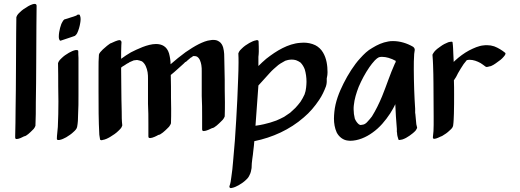

<svg xmlns="http://www.w3.org/2000/svg" viewBox="-20 -706 2669 986"><path d="M120 -671C106 -663 93 -654 82 -643L73 -634C69 -629 66 -624 64 -618C64 -591 63 -563 63 -536C63 -473 62 -411 62 -348C62 -279 61 -211 60 -142C60 -97 59 -52 58 -8V0C58 6 61 8 66 8C77 8 97 -2 104 -6C115 -6 136 -27 144 -35L153 -44C157 -49 160 -54 162 -60C164 -100 164 -140 164 -180C165 -247 166 -314 166 -382C166 -447 167 -512 167 -577C167 -610 168 -643 168 -676C168 -683 164 -686 158 -686C145 -686 124 -674 120 -671Z M383 -281V-217C383 -184 383 -150 381 -117C381 -96 380 -74 376 -54C374 -44 365 -35 358 -29C347 -18 333 -9 320 -1C309 5 297 11 284 13H280C276 13 272 12 272 7C272 -13 276 -34 277 -54C279 -98 280 -141 280 -185C280 -210 279 -236 279 -261C279 -301 279 -342 278 -382C280 -388 283 -393 287 -398L296 -407C307 -418 320 -427 334 -435C345 -441 357 -447 369 -449H373C378 -449 382 -448 382 -442C382 -431 382 -420 383 -409ZM381 -631C379 -630 378 -630 376 -630C375 -628 373 -627 372 -626C371 -625 370 -625 369 -625C361 -622 353 -619 345 -617C333 -613 322 -609 310 -606C308 -604 307 -602 305 -601C301 -595 298 -589 295 -583C290 -569 286 -555 284 -541C283 -534 282 -527 282 -520C282 -516 282 -511 283 -507L286 -500C287 -498 289 -497 291 -497C292 -497 293 -497 294 -498L342 -514C350 -517 358 -519 365 -522C369 -525 374 -531 376 -535C384 -552 389 -569 392 -588C393 -594 394 -601 394 -608C394 -615 393 -622 390 -628C389 -631 387 -631 385 -631Z M1132 -396C1132 -418 1132 -440 1126 -462C1123 -473 1116 -486 1106 -492C1096 -499 1087 -501 1076 -501C1071 -501 1067 -501 1063 -500C1041 -498 1021 -489 1002 -480C978 -468 955 -453 933 -438C907 -419 881 -398 856 -376C856 -394 853 -413 848 -432C837 -468 811 -480 781 -480C738 -480 684 -453 652 -437C635 -427 618 -416 602 -404C602 -428 602 -450 603 -472C603 -479 604 -485 604 -491C604 -492 600 -500 595 -500C582 -500 559 -488 552 -485C545 -485 514 -458 508 -452C499 -443 489 -433 488 -425C486 -401 486 -377 486 -353V-235C486 -162 486 -87 490 -14L493 5C493 6 493 8 494 11C496 13 498 14 502 14C503 14 505 14 506 13C521 11 534 4 546 -3C561 -12 576 -22 588 -34L598 -44C603 -49 606 -55 608 -62C605 -86 605 -111 605 -135C604 -175 603 -214 603 -254C603 -289 602 -323 602 -358C603 -362 616 -368 620 -371L632 -379C637 -381 642 -384 646 -387L667 -396L684 -398C692 -397 701 -394 709 -391C726 -379 734 -357 738 -335C740 -324 740 -312 740 -301V-173C742 -138 742 -104 742 -69V-6C742 1 745 3 751 3C763 3 785 -8 793 -13C805 -13 829 -36 838 -45L848 -55C852 -61 856 -66 858 -73C859 -97 859 -122 859 -146C858 -185 858 -224 858 -262C858 -282 857 -302 857 -321C880 -339 901 -360 923 -379L931 -387C937 -388 943 -397 948 -400L961 -411C965 -411 967 -415 969 -416L972 -418H979C984 -418 988 -417 992 -415C1006 -406 1011 -388 1014 -372C1016 -361 1016 -351 1016 -340V-213C1018 -179 1018 -143 1018 -107V-42C1018 -35 1021 -33 1027 -33C1039 -33 1061 -44 1069 -48C1081 -48 1105 -72 1114 -81L1124 -91C1128 -96 1132 -102 1134 -108C1135 -133 1135 -157 1135 -182C1134 -221 1134 -260 1134 -298Z M1639 -436C1630 -452 1615 -466 1599 -474C1580 -483 1560 -487 1539 -487C1533 -487 1528 -486 1522 -486C1490 -484 1459 -473 1431 -459C1401 -444 1374 -425 1347 -404C1333 -392 1320 -380 1307 -367V-414C1308 -423 1309 -432 1309 -441C1309 -458 1309 -474 1308 -491C1308 -492 1308 -495 1307 -497C1305 -499 1303 -500 1300 -500C1298 -500 1297 -500 1295 -499C1283 -497 1271 -491 1260 -485C1246 -477 1233 -468 1222 -457L1213 -448C1209 -443 1206 -438 1204 -432C1205 -416 1205 -400 1205 -384C1205 -357 1204 -330 1203 -303C1201 -232 1197 -161 1193 -90C1189 -19 1184 52 1177 123C1175 150 1172 177 1168 203C1166 219 1164 236 1158 251C1158 257 1161 260 1166 260C1167 260 1169 259 1171 259C1183 257 1195 251 1206 245C1220 237 1233 228 1244 217C1252 210 1258 202 1262 192C1268 182 1270 168 1272 157C1272 123 1279 95 1281 67C1283 51 1285 35 1286 19C1379 0 1468 -40 1540 -103C1571 -129 1597 -160 1619 -193C1634 -215 1645 -239 1654 -263C1656 -270 1658 -278 1658 -285V-303C1658 -307 1659 -307 1659 -308C1661 -317 1662 -326 1662 -335C1662 -369 1657 -406 1639 -436ZM1552 -256C1551 -244 1548 -232 1544 -221C1538 -208 1531 -195 1523 -183C1515 -172 1506 -162 1497 -152L1470 -127L1439 -106C1426 -99 1413 -93 1399 -87C1378 -79 1357 -73 1335 -68C1323 -65 1310 -63 1297 -61C1295 -61 1294 -61 1292 -60L1307 -267L1365 -331C1378 -346 1394 -359 1409 -372C1416 -377 1423 -382 1431 -386L1445 -394L1459 -398C1465 -399 1471 -400 1478 -400C1485 -400 1493 -399 1500 -397C1508 -394 1516 -390 1523 -385C1533 -375 1540 -363 1545 -350C1551 -330 1554 -308 1554 -286C1554 -276 1553 -266 1552 -256Z M2118 -68 2113 -121C2113 -123 2112 -124 2112 -126V-147C2110 -180 2108 -213 2107 -246C2106 -281 2105 -316 2105 -350C2105 -377 2105 -403 2107 -429L2110 -450C2110 -458 2105 -463 2101 -466C2070 -484 2034 -495 1999 -495C1991 -495 1982 -495 1974 -493C1944 -488 1918 -476 1892 -460C1868 -447 1849 -428 1830 -407C1813 -389 1798 -368 1784 -347C1769 -324 1756 -301 1744 -277C1721 -231 1702 -183 1697 -131C1696 -120 1695 -108 1695 -97C1695 -73 1699 -48 1709 -26C1720 -4 1742 14 1767 16C1771 16 1774 17 1778 17C1819 17 1860 -1 1893 -25C1930 -51 1959 -86 1984 -124C1993 -139 2003 -155 2010 -171C2012 -128 2014 -86 2018 -44V-28C2018 -27 2019 -26 2019 -25C2019 -14 2022 -1 2026 10C2026 12 2028 13 2031 13C2036 13 2045 10 2047 10C2059 6 2072 -1 2083 -9C2094 -17 2105 -25 2114 -35C2114 -36 2122 -45 2122 -51C2122 -52 2122 -54 2121 -55ZM1942 -211C1927 -175 1910 -140 1890 -108C1883 -99 1876 -90 1868 -82C1866 -79 1862 -76 1859 -73L1854 -70C1853 -69 1852 -68 1850 -68C1848 -67 1846 -66 1844 -66L1832 -64C1831 -64 1829 -65 1828 -65C1825 -66 1822 -68 1819 -71C1812 -78 1806 -87 1802 -97C1798 -113 1796 -129 1796 -145C1796 -152 1796 -158 1797 -165C1800 -197 1810 -229 1822 -260C1837 -295 1855 -329 1877 -361C1885 -373 1895 -385 1905 -396L1916 -406L1921 -409C1923 -410 1923 -411 1924 -411L1930 -413C1935 -414 1938 -414 1943 -414C1953 -414 1965 -412 1975 -409C1988 -405 2001 -400 2013 -393C2012 -391 2011 -388 2011 -385L2008 -380C1983 -325 1965 -267 1942 -211Z M2533 -386C2545 -394 2557 -403 2566 -414C2568 -416 2576 -425 2576 -431C2576 -433 2575 -434 2574 -435C2558 -448 2539 -460 2518 -468C2506 -472 2494 -474 2481 -474C2475 -474 2469 -474 2464 -473C2438 -471 2413 -459 2389 -447C2363 -433 2339 -415 2317 -395L2310 -388L2308 -429C2307 -449 2307 -469 2304 -489C2304 -491 2301 -492 2298 -492C2292 -492 2283 -489 2282 -489C2269 -484 2255 -477 2243 -468C2231 -460 2219 -451 2210 -440L2204 -431C2202 -429 2201 -426 2201 -423C2203 -404 2203 -388 2204 -372C2205 -341 2206 -309 2206 -277C2206 -221 2207 -165 2207 -108V-65C2207 -44 2206 -22 2203 -1C2203 5 2206 7 2210 7C2220 7 2237 -2 2246 -6C2248 -6 2251 -8 2251 -8C2265 -16 2278 -25 2289 -36C2296 -42 2306 -51 2307 -61C2310 -81 2310 -101 2311 -122C2312 -155 2312 -188 2312 -222C2312 -246 2312 -270 2311 -294C2313 -296 2314 -298 2315 -300C2322 -309 2327 -320 2332 -330C2341 -346 2351 -362 2361 -377L2377 -397C2382 -398 2385 -399 2391 -399C2411 -399 2430 -392 2448 -382C2456 -377 2464 -371 2472 -365C2474 -363 2477 -362 2480 -362C2484 -362 2489 -364 2493 -365C2504 -365 2524 -379 2533 -386Z"/></svg>

Font: Petaluma Script
Style: Regular
Weight: 400
Designer: Daniel Spreadbury
Foundry: Steinberg Media Technologies GmbH
Version: Version 1.10